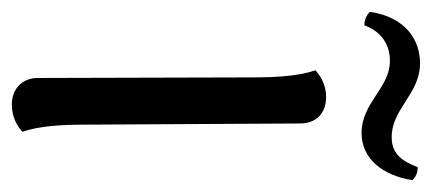

<svg xmlns="http://www.w3.org/2000/svg" viewBox="-252 -497 731 325"><g transform="rotate(90 113.5 -334.5)"><path d="M256 -667C250 -673 244 -676 234 -676C224 -651 213 -632 183 -632C135 -632 110 -680 58 -680C19 -680 -20 -656 -29 -595C-23 -589 -13 -585 -6 -586C3 -611 23 -629 54 -629C100 -629 125 -581 176 -581C220 -581 248 -617 256 -667ZM162 -114 160 -477C160 -505 142 -521 115 -521C93 -521 78 -510 70 -503C80 -474 82 -435 82 -396L83 -33C83 -6 102 11 128 11C151 11 167 0 174 -7C164 -36 162 -75 162 -114Z"/></g></svg>

Font: Arima Koshi
Style: Regular
Weight: 400
Designer: Joana Correia and Natanael Gama
Foundry: NDISCOVER
Version: Version 1.019;PS 001.019;hotconv 1.0.88;makeotf.lib2.5.64775